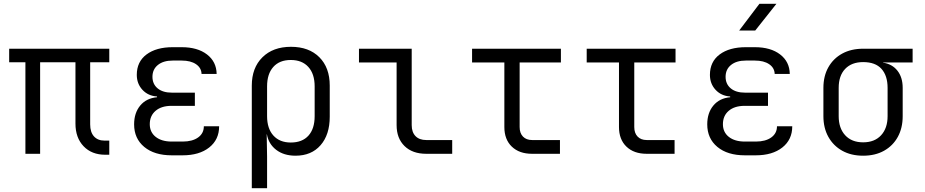

<svg xmlns="http://www.w3.org/2000/svg" viewBox="-20 -805 4840 1005"><path d="M531 5Q460 5 417.5 -39.5Q375 -84 375 -158V-479H190V0H113V-479H28V-550H552V-479H452V-154Q452 -113 472 -91Q492 -69 527 -69H552V5Z M936 8H879Q788 8 735 -36Q682 -80 682 -154Q682 -214 714 -252.5Q746 -291 802 -296V-300Q755 -303 725.5 -335Q696 -367 696 -413Q696 -482 747 -520Q798 -558 884 -558H931Q1014 -558 1063.5 -520Q1113 -482 1114 -418H1035Q1034 -450 1006 -469Q978 -488 931 -488H884Q835 -488 806.5 -465Q778 -442 778 -403Q778 -365 805 -342.5Q832 -320 880 -320H1000V-251H878Q825 -251 794.5 -225Q764 -199 764 -155Q764 -113 795 -88.5Q826 -64 879 -64H936Q987 -64 1017 -85.5Q1047 -107 1047 -144H1127Q1127 -74 1075 -33Q1023 8 936 8Z M1298 180V-357Q1298 -450 1353.5 -505Q1409 -560 1503 -560Q1597 -560 1651.5 -505.5Q1706 -451 1706 -357V-194Q1706 -100 1658 -45Q1610 10 1527 10Q1466 10 1426 -20.5Q1386 -51 1377 -102H1376L1378 15V180ZM1502 -59Q1562 -59 1594.5 -95Q1627 -131 1627 -197V-353Q1627 -418 1594 -454.5Q1561 -491 1502 -491Q1443 -491 1410.5 -454.5Q1378 -418 1378 -353V-197Q1378 -132 1411 -95.5Q1444 -59 1502 -59Z M2211 0Q2139 0 2097.5 -40.5Q2056 -81 2056 -150V-478H1859V-550H2135V-150Q2135 -113 2155 -92.5Q2175 -72 2211 -72H2347V0Z M2765 0Q2698 0 2659 -37.5Q2620 -75 2620 -140V-478H2451V-550H2916V-478H2700V-140Q2700 -108 2717.5 -90Q2735 -72 2765 -72H2911V0Z M3365 0Q3298 0 3259 -37.5Q3220 -75 3220 -140V-478H3051V-550H3516V-478H3300V-140Q3300 -108 3317.5 -90Q3335 -72 3365 -72H3511V0Z M3936 8H3879Q3788 8 3735 -36Q3682 -80 3682 -154Q3682 -214 3714 -252.5Q3746 -291 3802 -296V-300Q3755 -303 3725.5 -335Q3696 -367 3696 -413Q3696 -482 3747 -520Q3798 -558 3884 -558H3931Q4014 -558 4063.5 -520Q4113 -482 4114 -418H4035Q4034 -450 4006 -469Q3978 -488 3931 -488H3884Q3835 -488 3806.5 -465Q3778 -442 3778 -403Q3778 -365 3805 -342.5Q3832 -320 3880 -320H4000V-251H3878Q3825 -251 3794.5 -225Q3764 -199 3764 -155Q3764 -113 3795 -88.5Q3826 -64 3879 -64H3936Q3987 -64 4017 -85.5Q4047 -107 4047 -144H4127Q4127 -74 4075 -33Q4023 8 3936 8ZM3849 -645 3955 -785H4044L3933 -645Z M4498 10Q4435 10 4388.5 -16Q4342 -42 4316 -88.5Q4290 -135 4290 -197V-345Q4290 -407 4316 -453Q4342 -499 4388.5 -524.5Q4435 -550 4498 -550H4757V-478H4602V-477Q4650 -470 4677.5 -435Q4705 -400 4705 -345V-197Q4705 -135 4679.5 -88.5Q4654 -42 4607.5 -16Q4561 10 4498 10ZM4498 -60Q4558 -60 4592 -97Q4626 -134 4626 -197V-345Q4626 -409 4594 -444.5Q4562 -480 4498 -480Q4438 -480 4404 -444.5Q4370 -409 4370 -345V-197Q4370 -134 4404 -97Q4438 -60 4498 -60Z"/></svg>

Font: JetBrains Mono NL Light
Style: Regular
Weight: 300
Monospace: yes
Designer: Philipp Nurullin, Konstantin Bulenkov
Foundry: JetBrains
Version: Version 2.305; ttfautohint (v1.8.4.7-5d5b)